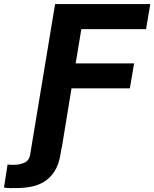

<svg xmlns="http://www.w3.org/2000/svg" viewBox="-133 -748 781 972"><path d="M25.4 0H178.7L173.3 33.2Q164.6 85.9 142.8 119.6Q121.1 153.3 90.6 171.9Q60.1 190.4 23.9 197.3Q-12.2 204.1 -50.3 204.1Q-62 204.6 -81.5 204.3Q-101.1 204.1 -112.8 201.2L-94.7 85Q-88.9 85.9 -79.8 86.2Q-70.8 86.4 -62.5 86.4Q-34.7 86.4 -9.8 75.9Q15.1 65.4 20 32.7ZM25.4 0 146 -727.5H627.9L606.4 -600.6H278.8L250 -427.2H545.9L524.4 -300.8H229L179.7 0Z"/></svg>

Font: Inter Tight
Style: Bold Italic
Weight: 700
Italic angle: -9.39999°
Designer: Rasmus Andersson
Foundry: rsms
Version: Version 3.004